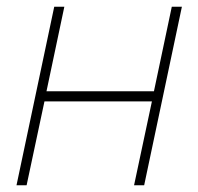

<svg xmlns="http://www.w3.org/2000/svg" viewBox="-20 -550 589 570"><path d="M29 0H59L112 -249H431L378 0H408L520 -530H490L437 -279H118L171 -530H141Z"/></svg>

Font: Geist Thin
Style: Italic
Weight: 100
Italic angle: -12°
Designer: Basement.studio, Andrés Briganti, Mateo Zaragoza
Foundry: Basement.studio, Vercel, Andrés Briganti, Guido Ferreyra, Mateo Zaragoza
Version: Version 1.500